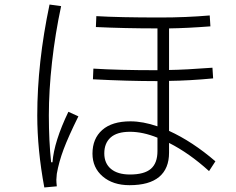

<svg xmlns="http://www.w3.org/2000/svg" viewBox="-20 -799 1040 845"><path d="M211 -85Q218 -176 281 -307L325 -287Q281 -198 260 -142Q239 -86 230 -34Q228 -16 228 -8Q228 3 230 21L175 26Q144 -141 144 -291Q144 -523 198 -779L249 -772Q223 -651 209 -526Q195 -401 195 -291Q195 -178 205 -85ZM900 -46Q813 -125 724 -170V-127Q724 -57 680.5 -20.5Q637 16 550 16Q477 16 432 -22.5Q387 -61 387 -123Q387 -189 430 -227Q473 -265 554 -265Q609 -265 673 -243V-442Q543 -442 389 -450L391 -497Q502 -490 670 -490H673V-674Q528 -674 402 -680L404 -728Q504 -722 685 -722Q799 -722 903 -731L906 -683Q802 -675 724 -674V-491Q796 -492 915 -501L918 -454Q813 -444 724 -443V-223Q827 -176 928 -89ZM673 -193Q609 -219 552 -219Q495 -219 467 -194Q439 -169 439 -124Q439 -80 468.5 -55.5Q498 -31 552 -31Q615 -31 644 -56Q673 -81 673 -134Z"/></svg>

Font: IBM Plex Sans JP Light
Style: Regular
Weight: 300
Designer: Mike Abbink; Paul van der Laan; Pieter van Rosmalen; Wujin Sim; Yejin Wi; Jinhee Kim; Boomi Park; Yona Kim; Kichan Ma
Foundry: Sandoll Inc.
Version: Version 1.002